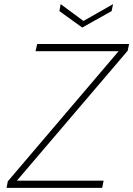

<svg xmlns="http://www.w3.org/2000/svg" viewBox="-20 -914 648 934"><path d="M601 -667 62 -35H484L477 0H12L18 -32L557 -665H153L161 -700H608ZM530 -894 523 -860 380 -780 269 -860 275 -894 386 -812Z"/></svg>

Font: Albert Sans ExtraLight
Style: Italic
Weight: 250
Italic angle: -11.25°
Designer: Andreas Rasmussen
Foundry: a.Foundry
Version: Version 1.025